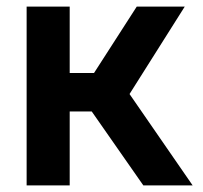

<svg xmlns="http://www.w3.org/2000/svg" viewBox="-20 -564 617 584"><path d="M416 0H566L374 -278L542 -544H396L266 -342H192V-544H61V0H192V-225H259Z"/></svg>

Font: Mluvka
Style: Bold
Weight: 700
Designer: Modified by Jiří Krblich, Original typeface by Gumpita Rahayu
Foundry: Gumpita Rahayu & Jiří Krblich
Version: Version 2.000;Glyphs 3.1.1 (3134)